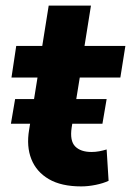

<svg xmlns="http://www.w3.org/2000/svg" viewBox="-20 -655 468 686"><path d="M270 11Q199 11 154.5 -15Q110 -41 92 -86.5Q74 -132 84 -191L114 -378H21L38 -491H131L154 -635H305L282 -491H428L410 -378H265L236 -199Q229 -152 248.5 -132Q268 -112 307 -112Q321 -112 334.5 -114.5Q348 -117 361 -121L368 -9Q349 0 322 5.5Q295 11 270 11ZM19 -213 34 -301H361L346 -213Z"/></svg>

Font: Nunito Sans 12pt ExtraBold
Style: Italic
Weight: 800
Italic angle: -9°
Designer: Vernon Adams
Foundry: Vernon Adams
Version: Version 3.101;gftools[0.9.27]